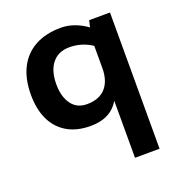

<svg xmlns="http://www.w3.org/2000/svg" viewBox="-130 -596 869 935"><g transform="rotate(-20 304.5 -128.5)"><path d="M538.6 -476.1V230L411.1 230.5V-65.4Q367.2 11.2 262.2 11.2Q189.9 11.2 140.1 -18.6Q90.3 -48.3 64.9 -102.5Q39.6 -156.7 39.6 -230.5Q39.6 -312 68.8 -369.9Q98.1 -427.7 154.1 -458Q210 -488.3 288.6 -488.3Q322.3 -488.3 356.7 -476.1Q391.1 -463.9 422.4 -440.9L430.7 -475.6ZM411.1 -234.4V-349.6Q385.7 -366.7 356.2 -375.7Q326.7 -384.8 294.9 -384.8Q236.8 -384.8 205.1 -345.7Q173.3 -306.6 173.3 -235.8Q173.3 -173.3 201.2 -134Q229 -94.7 281.7 -94.7Q344.7 -94.7 377.9 -131.3Q411.1 -168 411.1 -234.4Z"/></g></svg>

Font: Selawik Semibold
Style: Regular
Weight: 600
Designer: Aaron Bell
Foundry: Microsoft Corporation
Version: Version 1.01